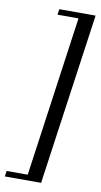

<svg xmlns="http://www.w3.org/2000/svg" viewBox="-110 -717 475 906"><g transform="rotate(10 127.0 -264.0)"><path d="M-18.1 147 -14.2 120.1H86.9L194.8 -647.9H94.2L98.1 -674.8H272L155.8 147Z"/></g></svg>

Font: Unna-Italic
Style: Italic
Weight: 400
Italic angle: -8°
Designer: Jorge de Buen U.
Foundry: Omnibus-Type
Version: Version 2.006;PS 002.006;hotconv 1.0.70;makeotf.lib2.5.58329